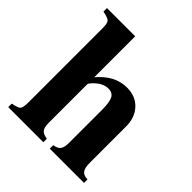

<svg xmlns="http://www.w3.org/2000/svg" viewBox="-186 -802 928 928"><g transform="rotate(45 278.0 -338.0)"><path d="M534 0H300V-24Q325 -27 335.5 -40.5Q346 -54 346 -85V-309Q346 -363 335 -384.5Q324 -406 295 -406Q259 -406 225 -372Q208 -355 208 -348V-85Q208 -54 218 -41Q228 -28 256 -24V0H16V-24Q52 -31 60.5 -40Q69 -49 69 -89V-591Q69 -626 60 -635.5Q51 -645 15 -652V-676H208V-396Q273 -473 355 -473Q415 -473 450 -435Q485 -397 485 -337V-87Q485 -53 496.5 -38.5Q508 -24 534 -24Z"/></g></svg>

Font: STIX
Style: Bold
Weight: 700
Designer: MicroPress Inc., with final additions and corrections provided by Coen Hoffman, Elsevier (retired)
Version: Version 1.1.1